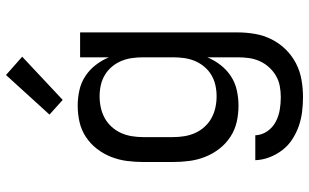

<svg xmlns="http://www.w3.org/2000/svg" viewBox="-215 -592 1030 640"><g transform="rotate(-90 300.0 -272.0)"><path d="M296 223Q272 223 247.5 220Q223 217 200 209Q177 201 156 187.5Q135 174 120 154.5Q105 135 96 112Q87 89 86 64H169Q170 86 182.5 104Q195 122 214 132Q233 142 254 145.5Q275 149 296 149Q315 149 333.5 145.5Q352 142 368 132.5Q384 123 396.5 109Q409 95 416.5 78Q424 61 426.5 42.5Q429 24 429 5V-96Q419 -72 403 -51.5Q387 -31 365.5 -17Q344 -3 318.5 2.5Q293 8 268 8Q240 8 213.5 2Q187 -4 164 -19Q141 -34 124 -56Q107 -78 97 -103.5Q87 -129 83.5 -156Q80 -183 80 -210V-310Q80 -337 83.5 -364Q87 -391 97 -416.5Q107 -442 124 -464Q141 -486 164 -501Q187 -516 213.5 -522Q240 -528 268 -528Q293 -528 318.5 -522.5Q344 -517 365.5 -503Q387 -489 403 -468.5Q419 -448 429 -424V-520H512V5Q512 34 507 63Q502 92 489 118Q476 144 455.5 165Q435 186 409 199.5Q383 213 354 218Q325 223 296 223ZM299 -65Q318 -65 336 -69Q354 -73 370 -82.5Q386 -92 398 -106.5Q410 -121 417 -138Q424 -155 426.5 -173.5Q429 -192 429 -210V-310Q429 -328 426.5 -346.5Q424 -365 417 -382Q410 -399 398 -413.5Q386 -428 370 -437.5Q354 -447 336 -451Q318 -455 299 -455Q280 -455 261.5 -451Q243 -447 226.5 -438Q210 -429 197 -414.5Q184 -400 176.5 -383Q169 -366 166 -347.5Q163 -329 163 -310V-210Q163 -191 166 -172.5Q169 -154 176.5 -137Q184 -120 197 -105.5Q210 -91 226.5 -82Q243 -73 261.5 -69Q280 -65 299 -65ZM287 -578 238 -622 370 -767 431 -713Z"/></g></svg>

Font: Nova
Style: Regular
Weight: 400
Monospace: yes
Designer: Belleve Invis
Foundry: Belleve Invis
Version: Version 24.1.4; ttfautohint (v1.8.4)